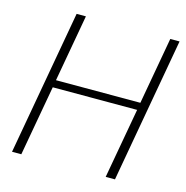

<svg xmlns="http://www.w3.org/2000/svg" viewBox="-104 -800 872 899"><g transform="rotate(15 332.0 -351.0)"><path d="M78 0 139 -341H548L487 0H532L657 -702H612L554 -377H145L203 -702H158L33 0Z"/></g></svg>

Font: Momo Neue ExtLt
Style: Italic
Weight: 200
Italic angle: -10°
Designer: Ninad Kale (Devanagari), Jonny Pinhorn (Latin)
Foundry: Indian Type Foundry
Version: 4.004